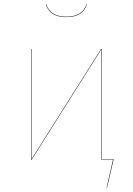

<svg xmlns="http://www.w3.org/2000/svg" viewBox="-20 -746 620 897"><path d="M194 -726H196Q205 -697 229 -682.5Q253 -668 290 -668Q327 -668 351 -682.5Q375 -697 384 -726H386Q368 -666 290 -666Q212 -666 194 -726ZM511 -2 480 131H478L508 0H453V-394V-515L128 0H125V-517H127V-121V-2L452 -517H455V-2Z"/></svg>

Font: FiraGO Two
Style: Regular
Weight: 100
Designer: bBox Type
Foundry: bBox Type GmbH
Version: Version 1.001